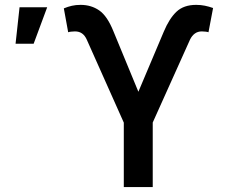

<svg xmlns="http://www.w3.org/2000/svg" viewBox="-20 -757 921 777"><path d="M481 0V-260.7L331.1 -596.7Q323.7 -613.3 312 -621.6Q300.3 -629.9 283.2 -629.9Q276.4 -629.9 267.8 -628.9Q259.3 -627.9 255.9 -626.5L238.3 -723.1Q254.9 -730 270.8 -733.6Q286.6 -737.3 306.2 -737.3Q349.1 -737.3 381.6 -714.8Q414.1 -692.4 439 -630.4L540 -385.7L642.6 -628.4Q665 -682.1 694.3 -709.7Q723.6 -737.3 773.9 -737.3Q792.5 -737.3 809.1 -733.9Q825.7 -730.5 842.3 -724.6L823.7 -626.5Q820.8 -627.9 812.3 -628.9Q803.7 -629.9 796.9 -629.9Q780.3 -629.9 768.6 -621.3Q756.8 -612.8 749 -596.7L598.1 -261.2V0ZM43 -580.1 59.1 -727.5H170.9L116.2 -580.1Z"/></svg>

Font: Inter
Style: 540
Weight: 540
Designer: Rasmus Andersson
Foundry: rsms
Version: Version 4.001;git-66647c0bb